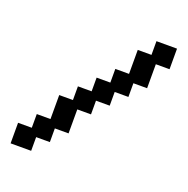

<svg xmlns="http://www.w3.org/2000/svg" viewBox="-168 -958 1286 1316"><g transform="rotate(20 475.0 -300.0)"><path d="M50 200H200V100H300V0H400V-175H500V-275H600V-375H700V-475H800V-650H900V-800H750V-700H650V-525H550V-425H450V-325H350V-225H250V-50H150V50H50Z"/></g></svg>

Font: LS-VG5000 Bold
Style: Regular
Weight: 400
Designer: Justin Bihan, 2021
Foundry: Justin Bihan, 2021
Version: Version 1.000;Glyphs 3.1.2 (3151)